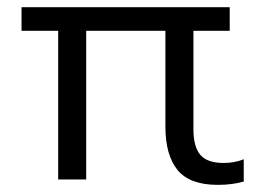

<svg xmlns="http://www.w3.org/2000/svg" viewBox="-20 -500 739 535"><path d="M586.9 15.1Q508.3 15.1 474.6 -26.4Q440.9 -67.9 440.9 -147V-414.1H220.2V0H142.1V-414.1H40V-480H620.1V-414.1H519V-140.1Q519 -90.8 538.3 -68.4Q557.6 -45.9 603 -45.9Q633.8 -45.9 659.2 -56.2V5.9Q627.4 15.1 586.9 15.1Z"/></svg>

Font: Prompt Light
Style: Regular
Weight: 300
Designer: Katatrad Team
Foundry: CadsonDemak
Version: Version 1.000;PS 001.000;hotconv 1.0.88;makeotf.lib2.5.64775